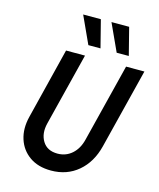

<svg xmlns="http://www.w3.org/2000/svg" viewBox="-124 -920 844 1019"><g transform="rotate(15 298.5 -411.0)"><path d="M253.5 11.1Q182.6 11.1 135.4 -22.2Q88.2 -55.6 70.5 -111.1Q52.8 -166.7 69.4 -234L166.7 -625H270.8L170.8 -225.7Q156.2 -167.4 181.6 -126Q206.9 -84.7 263.9 -84.7Q309.7 -84.7 343.1 -114.2Q376.4 -143.8 388.9 -195.1L496.5 -625H597.2L486.8 -184Q463.9 -93.1 402.4 -41Q341 11.1 253.5 11.1ZM429.2 -683.3 360.4 -833.3H457.6L495.8 -683.3ZM273.6 -683.3 204.9 -833.3H302.1L340.3 -683.3Z"/></g></svg>

Font: Afacad Medium
Style: Italic
Weight: 500
Italic angle: -14°
Designer: Kristian Moeller
Foundry: Dicotype
Version: Version 1.000; ttfautohint (v1.8.4.7-5d5b)